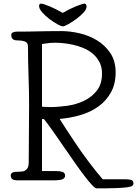

<svg xmlns="http://www.w3.org/2000/svg" viewBox="-20 -992 754 1056"><path d="M445 -972Q451 -972 453.5 -967Q456 -962 456 -955Q456 -941 439 -922.5Q422 -904 399.5 -887.5Q377 -871 355.5 -859Q334 -847 325 -847Q317 -847 296 -858.5Q275 -870 252.5 -887Q230 -904 212.5 -923.5Q195 -943 195 -959Q195 -972 206 -972Q211 -972 224 -968Q237 -964 253.5 -957Q270 -950 289 -940.5Q308 -931 325 -921Q342 -931 361 -940.5Q380 -950 397 -957Q414 -964 427 -968Q440 -972 445 -972ZM541 -588Q541 -624 527 -650.5Q513 -677 491 -696Q469 -715 440.5 -727Q412 -739 383.5 -745.5Q355 -752 328.5 -754.5Q302 -757 283 -757Q269 -757 256 -756Q243 -755 233 -753Q221 -751 211 -750V-405Q212 -405 218 -404.5Q224 -404 231.5 -404Q239 -404 245.5 -403.5Q252 -403 253 -403Q298 -403 348.5 -410Q399 -417 442 -437.5Q485 -458 513 -494Q541 -530 541 -588ZM214 -337Q212 -337 211 -338V-51H291Q310 -51 324 -46.5Q338 -42 338 -25Q338 -14 325.5 -7Q313 0 269 0H82Q53 0 46 -8Q39 -16 39 -27Q39 -37 48.5 -42.5Q58 -48 91 -48Q98 -48 106.5 -49.5Q115 -51 122 -56.5Q129 -62 133.5 -71.5Q138 -81 138 -97Q138 -175 139 -254Q140 -333 140 -412Q140 -494 137 -573.5Q134 -653 134 -735Q134 -758 116.5 -764Q99 -770 74 -770Q42 -770 42 -799Q42 -810 51.5 -814Q61 -818 71 -818Q111 -818 137.5 -818.5Q164 -819 189.5 -819.5Q215 -820 244.5 -820.5Q274 -821 319 -821Q365 -821 417 -809Q469 -797 513 -770.5Q557 -744 586.5 -700.5Q616 -657 616 -594Q616 -530 590 -483.5Q564 -437 521.5 -406.5Q479 -376 423.5 -359.5Q368 -343 308 -338Q349 -273 390 -212Q425 -159 467 -103Q509 -47 545 -6H668Q691 -6 702.5 -2Q714 2 714 18Q714 25 707.5 30Q701 35 680 38Q659 41 619 42.5Q579 44 512 44Q503 44 485 24.5Q467 5 443 -26.5Q419 -58 390.5 -98.5Q362 -139 333 -181.5Q304 -224 275.5 -264.5Q247 -305 222 -337Z"/></svg>

Font: Life Savers
Style: Bold
Weight: 700
Designer: Pablo Impallari, Rodrigo Fuenzalida, Brenda Gallo
Foundry: Pablo Impallari, Rodrigo Fuenzalida, Brenda Gallo
Version: Version 3.001; ttfautohint (v0.95) -l 8 -r 50 -G 200 -x 14 -